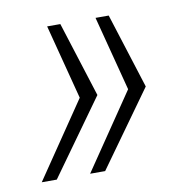

<svg xmlns="http://www.w3.org/2000/svg" viewBox="-56 -563 493 516"><g transform="rotate(-10 190.5 -305.0)"><path d="M150 -100 290 -306 237 -510H273L338 -305L191 -100ZM18 -100 158 -306 105 -510H141L206 -305L59 -100Z"/></g></svg>

Font: Saira SemiCondensed ExtraLight
Style: Italic
Weight: 250
Width: 4
Italic angle: -12°
Designer: Hector Gatti with collaboration of the Omnibus-Type team
Foundry: Omnibus-Type
Version: Version 1.101